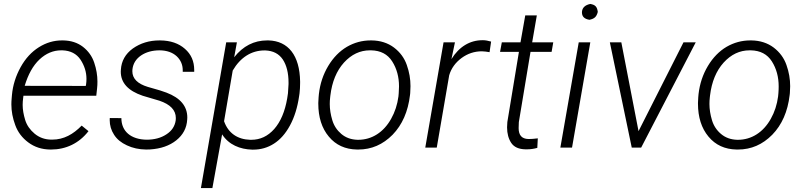

<svg xmlns="http://www.w3.org/2000/svg" viewBox="-20 -741 4039 964"><path d="M231.9 9.8C233.4 9.8 234.9 9.8 236.3 9.8C311 9.8 377 -21.5 424.3 -82.5L390.1 -110.4C347.7 -66.9 300.3 -40 242.7 -40C240.7 -40 238.3 -40 236.3 -40C204.1 -40.5 176.8 -50.8 153.8 -69.8C130.9 -88.9 114.7 -111.8 106.4 -138.7C98.1 -166 93.8 -190.9 93.8 -214.4C93.8 -225.6 94.7 -236.8 96.2 -248.5L97.7 -260.3H463.4L467.3 -295.9C468.8 -308.1 469.2 -319.8 469.2 -331.5C469.2 -362.8 463.9 -394.5 453.1 -426.3C442.4 -458.5 423.3 -484.9 396.5 -505.9C369.1 -526.9 335.9 -537.6 296.4 -538.1C294.4 -538.1 293 -538.1 291 -538.1C250.5 -538.1 211.9 -526.9 175.3 -503.9C138.7 -481 107.9 -447.8 83.5 -403.8C59.1 -359.4 44.4 -313 40 -264.2L38.6 -247.6C37.6 -237.3 37.1 -227.1 37.1 -216.8C37.1 -182.6 43.5 -147.9 56.6 -112.8C69.3 -77.6 91.3 -48.8 122.1 -25.9C152.8 -2.9 189.5 9.3 231.9 9.8ZM293.5 -488.3C334 -486.8 364.3 -471.2 384.3 -441.4C403.8 -411.6 414.1 -379.4 414.1 -345.2C414.1 -335.9 413.6 -326.7 412.1 -316.9L410.6 -309.6L104 -310.1C121.1 -367.2 145.5 -411.6 178.2 -442.4C210.9 -473.1 247.6 -488.3 287.1 -488.3C289.6 -488.3 291.5 -488.3 293.5 -488.3Z M862.3 -137.7C858.4 -107.9 842.8 -84 815.4 -66.4C788.1 -48.3 754.9 -39.6 715.8 -39.6C637.2 -41 589.4 -81.5 589.4 -147.9L531.2 -148.4C531.2 -145 530.8 -141.6 530.8 -138.2C530.8 -111.3 538.1 -86.9 552.7 -64.5C566.9 -42 588.4 -24.4 617.2 -11.2C646 2.4 677.7 9.3 713.4 9.8L733.4 9.3C787.1 5.9 831.1 -9.3 865.2 -36.6C898.9 -63.5 917.5 -98.1 919.9 -140.6C919.9 -144 920.4 -147.5 920.4 -150.9C920.4 -208 885.3 -249.5 815.9 -275.9L783.2 -287.1L722.2 -304.7C670.4 -320.3 644.5 -346.7 644.5 -383.3C644.5 -386.2 644.5 -389.6 645 -393.1C648.4 -421.9 662.6 -444.8 688 -462.4C713.4 -479.5 744.6 -488.3 781.7 -488.3C817.4 -487.8 845.7 -478 866.7 -459C887.2 -439.9 897.5 -416 897.5 -388.2C897.5 -385.7 897.5 -382.8 897.5 -380.4H955.1C955.1 -383.3 955.1 -386.7 955.1 -389.6C955.1 -433.1 939.9 -468.3 908.7 -495.6C877.4 -523.4 835.9 -537.6 784.2 -538.1C783.2 -538.1 781.7 -538.1 780.8 -538.1C729.5 -538.1 685.1 -524.4 647 -497.6C609.4 -470.2 589.4 -434.6 586.9 -390.6C586.9 -387.7 586.4 -384.3 586.4 -381.3C586.4 -325.2 623 -285.2 696.3 -260.3L780.3 -235.4C835.4 -216.8 862.8 -188 862.8 -148.4C862.8 -145 862.8 -141.1 862.3 -137.7Z M1246.1 10.3C1248 10.3 1249.5 10.3 1251.5 10.3C1289.1 10.3 1323.7 0.5 1355 -19.5C1386.7 -39.6 1413.6 -69.8 1436 -111.3C1458.5 -152.8 1473.6 -201.7 1481.9 -258.8L1483.9 -272.5C1485.8 -289.1 1486.8 -306.6 1486.8 -324.2C1486.8 -327.1 1486.8 -329.6 1486.8 -332C1484.9 -462.4 1427.2 -535.6 1328.1 -538.1C1325.7 -538.1 1323.7 -538.1 1321.3 -538.1C1255.4 -538.1 1200.2 -509.8 1155.8 -453.6L1169.4 -528.3H1115.7L988.8 203.1H1046.4L1095.2 -66.4C1128.4 -14.2 1185.5 8.8 1246.1 10.3ZM1421.9 -246.6C1410.6 -180.7 1388.7 -129.4 1356.9 -93.3C1324.7 -57.1 1286.6 -39.1 1241.7 -39.1C1239.7 -39.1 1237.8 -39.1 1235.8 -39.1C1172.9 -41 1126 -72.3 1105 -132.3L1148.4 -386.7C1187 -453.1 1242.7 -487.8 1308.1 -487.8C1309.6 -487.8 1310.5 -487.8 1312 -487.8C1351.1 -486.3 1380.4 -471.2 1399.9 -442.4C1418.9 -413.6 1428.7 -374.5 1428.7 -326.2C1428.7 -323.7 1428.7 -321.3 1428.7 -318.8L1425.8 -272.5Z M1579.6 -252.4 1578.1 -224.6C1578.1 -223.1 1578.1 -222.2 1578.1 -220.7C1578.1 -152.8 1595.7 -97.2 1630.9 -55.2C1666 -12.7 1713.4 8.8 1772.5 9.8C1774.4 9.8 1776.9 9.8 1778.8 9.8C1845.2 9.8 1902.3 -15.1 1951.2 -64.5C1999.5 -114.3 2028.8 -180.7 2038.6 -264.2L2039.6 -273.4C2040.5 -285.2 2041 -296.9 2041 -308.1C2041 -343.8 2035.2 -378.9 2022.5 -414.6C2010.3 -449.7 1988.8 -479 1958 -502.4C1927.2 -525.4 1889.6 -537.6 1846.2 -538.1C1844.2 -538.1 1842.3 -538.1 1840.8 -538.1C1798.3 -538.1 1758.8 -527.3 1721.7 -505.9C1684.6 -483.9 1653.3 -452.1 1627.9 -409.7C1602.5 -367.2 1586.9 -320.3 1581.1 -269ZM1638.7 -261.2C1647 -330.6 1669.9 -385.7 1707 -426.8C1744.6 -467.8 1787.6 -488.3 1837.4 -488.3C1839.4 -488.3 1841.3 -488.3 1843.3 -488.3C1891.1 -487.3 1926.3 -468.8 1949.2 -432.6C1972.2 -396.5 1983.4 -354.5 1983.4 -307.1C1983.4 -296.4 1982.9 -284.7 1981.9 -272.9L1980.5 -256.8C1975.1 -215.8 1962.9 -178.2 1943.8 -144.5C1906.2 -76.7 1846.7 -39.1 1778.8 -39.1C1777.8 -39.1 1776.4 -39.1 1775.4 -39.1C1742.7 -40 1715.8 -49.8 1693.8 -68.4C1671.9 -86.9 1656.7 -109.9 1648.4 -137.7C1640.1 -165.5 1635.7 -192.4 1635.7 -218.8C1635.7 -229.5 1636.2 -240.7 1637.7 -252.4Z M2445.8 -532.2C2430.7 -536.6 2417 -539.1 2405.8 -539.1C2404.3 -539.1 2403.3 -539.1 2401.9 -539.1C2339.8 -539.1 2285.2 -506.8 2246.6 -444.3L2264.2 -528.3H2207L2115.2 0H2172.9L2235.4 -363.3C2245.6 -397.9 2266.6 -426.8 2297.4 -449.7C2328.1 -472.2 2362.3 -483.4 2399.4 -483.4C2412.6 -482.9 2425.3 -481.4 2438 -479Z M2617.2 -663.6 2593.3 -528.3H2499.5L2490.7 -480.5H2585.4L2527.3 -128.4C2526.4 -119.1 2525.9 -109.9 2525.9 -101.6C2525.9 -70.3 2533.2 -43.9 2546.9 -23.4C2561 -2.4 2585 8.3 2619.1 8.8C2621.1 8.8 2623.5 8.8 2625.5 8.8C2643.1 8.8 2660.6 6.3 2677.7 1.5L2680.2 -46.4C2661.1 -43.9 2646.5 -43 2636.2 -43C2635.3 -43 2633.8 -43 2632.8 -43C2600.1 -43.9 2584 -62 2584 -97.7L2585 -127.9L2643.6 -480.5H2749.5L2757.8 -528.3H2651.9L2675.3 -663.6Z M2901.9 -681.2C2901.9 -680.2 2901.9 -679.2 2901.9 -678.2C2901.9 -657.7 2914.6 -645.5 2939.5 -641.6C2964.4 -647 2975.1 -656.2 2981.4 -681.2C2978 -707 2969.2 -716.8 2943.8 -721.2C2917.5 -715.8 2903.3 -702.1 2901.9 -681.2ZM2943.8 -528.3H2885.7L2793.5 0H2852.1Z M3099.6 -528.3H3042L3151.9 0H3199.2L3473.1 -528.3H3411.6L3186 -82.5Z M3485.8 -252.4 3484.4 -224.6C3484.4 -223.1 3484.4 -222.2 3484.4 -220.7C3484.4 -152.8 3502 -97.2 3537.1 -55.2C3572.3 -12.7 3619.6 8.8 3678.7 9.8C3680.7 9.8 3683.1 9.8 3685.1 9.8C3751.5 9.8 3808.6 -15.1 3857.4 -64.5C3905.8 -114.3 3935.1 -180.7 3944.8 -264.2L3945.8 -273.4C3946.8 -285.2 3947.3 -296.9 3947.3 -308.1C3947.3 -343.8 3941.4 -378.9 3928.7 -414.6C3916.5 -449.7 3895 -479 3864.3 -502.4C3833.5 -525.4 3795.9 -537.6 3752.4 -538.1C3750.5 -538.1 3748.5 -538.1 3747.1 -538.1C3704.6 -538.1 3665 -527.3 3627.9 -505.9C3590.8 -483.9 3559.6 -452.1 3534.2 -409.7C3508.8 -367.2 3493.2 -320.3 3487.3 -269ZM3544.9 -261.2C3553.2 -330.6 3576.2 -385.7 3613.3 -426.8C3650.9 -467.8 3693.8 -488.3 3743.7 -488.3C3745.6 -488.3 3747.6 -488.3 3749.5 -488.3C3797.4 -487.3 3832.5 -468.8 3855.5 -432.6C3878.4 -396.5 3889.6 -354.5 3889.6 -307.1C3889.6 -296.4 3889.2 -284.7 3888.2 -272.9L3886.7 -256.8C3881.3 -215.8 3869.1 -178.2 3850.1 -144.5C3812.5 -76.7 3752.9 -39.1 3685.1 -39.1C3684.1 -39.1 3682.6 -39.1 3681.6 -39.1C3648.9 -40 3622.1 -49.8 3600.1 -68.4C3578.1 -86.9 3563 -109.9 3554.7 -137.7C3546.4 -165.5 3542 -192.4 3542 -218.8C3542 -229.5 3542.5 -240.7 3543.9 -252.4Z"/></svg>

Font: Roboto Light
Style: Italic
Weight: 300
Italic angle: -12°
Designer: Google
Version: Version 2.137; 2017